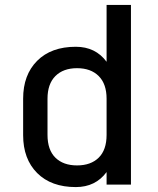

<svg xmlns="http://www.w3.org/2000/svg" viewBox="-20 -750 640 780"><path d="M512 0H413V-51Q368 10 288 10Q188 10 131 -47Q74 -104 74 -201V-349Q74 -446 131 -503Q188 -560 288 -560Q368 -560 413 -499V-730H512ZM293 -473Q237 -473 205 -441Q173 -409 173 -349V-202Q173 -141 205 -109.5Q237 -78 293 -78Q349 -78 381 -109.5Q413 -141 413 -202V-349Q413 -409 381 -441Q349 -473 293 -473Z"/></svg>

Font: Tiny Medium
Style: Regular
Weight: 500
Monospace: yes
Designer: Philipp Nurullin, Konstantin Bulenkov
Foundry: JetBrains
Version: Version 2.251; ttfautohint (v1.8.4.7-5d5b)